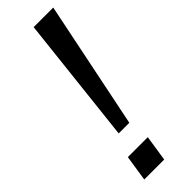

<svg xmlns="http://www.w3.org/2000/svg" viewBox="-242 -717 728 728"><g transform="rotate(-45 122.5 -352.5)"><path d="M83 -192 140 -705H245L140 -192ZM28 0 44 -104H151L135 0Z"/></g></svg>

Font: Nunito Sans 10pt
Style: Italic
Weight: 400
Italic angle: -9°
Designer: Vernon Adams
Foundry: Vernon Adams
Version: Version 3.101;gftools[0.9.27]